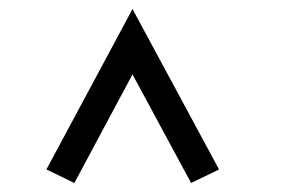

<svg xmlns="http://www.w3.org/2000/svg" viewBox="-20 -801 640 426"><path d="M83 -425 145 -395 274 -636 404 -395 466 -425 274 -781Z"/></svg>

Font: LilGrotesk
Style: Regular
Weight: 400
Designer: Bastien Sozeau
Foundry: NBR — Bastien Sozeau
Version: Version 2.001